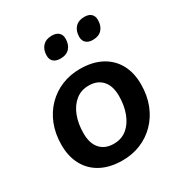

<svg xmlns="http://www.w3.org/2000/svg" viewBox="-170 -839 916 971"><g transform="rotate(-30 288.0 -353.0)"><path d="M267 10Q195 10 143.5 -17Q92 -44 64.5 -94Q37 -144 37 -211Q37 -277 58 -330Q79 -383 116.5 -421Q154 -459 203 -479Q252 -499 309 -499Q381 -499 432.5 -472Q484 -445 511.5 -395.5Q539 -346 539 -278Q539 -212 518 -159Q497 -106 459.5 -68Q422 -30 373 -10Q324 10 267 10ZM270 -85Q316 -85 347.5 -111Q379 -137 396 -182Q413 -227 413 -282Q413 -341 384.5 -372.5Q356 -404 306 -404Q261 -404 229 -378Q197 -352 180 -307.5Q163 -263 163 -207Q163 -148 191.5 -116.5Q220 -85 270 -85ZM441 -593Q416 -593 402 -605.5Q388 -618 388 -641Q388 -675 407 -695.5Q426 -716 460 -716Q486 -716 499.5 -703.5Q513 -691 513 -668Q513 -634 494.5 -613.5Q476 -593 441 -593ZM252 -593Q226 -593 212 -605.5Q198 -618 198 -641Q198 -675 217 -695.5Q236 -716 270 -716Q296 -716 310 -703.5Q324 -691 324 -668Q324 -634 305.5 -613.5Q287 -593 252 -593Z"/></g></svg>

Font: Nunito ExtraLight
Style: Bold Italic
Weight: 700
Italic angle: -9°
Version: Version 3.602